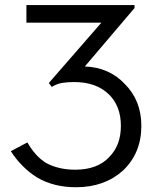

<svg xmlns="http://www.w3.org/2000/svg" viewBox="-20 -747 610 770"><path d="M128.9 -35.2Q66.4 -74.2 23.4 -140.6L89.8 -175.8Q121.1 -121.1 164.1 -93.8Q214.8 -66.4 281.2 -66.4Q371.1 -66.4 418 -117.2Q464.8 -164.1 464.8 -242.2Q464.8 -320.3 418 -367.2Q367.2 -418 277.3 -418Q250 -418 226.6 -414.1Q207 -410.2 187.5 -398.4L175.8 -414.1L386.7 -656.2H85.9V-726.6H519.5V-714.8L320.3 -480.5Q418 -476.6 480.5 -410.2Q546.9 -343.8 546.9 -242.2Q546.9 -132.8 472.7 -62.5Q398.4 3.9 285.2 3.9Q195.3 3.9 128.9 -35.2Z"/></svg>

Font: 和音 by 宁静之雨，公众号njzyshare
Style: Regular
Weight: 400
Designer: Steve Matteson
Foundry: Ascender Corporation
Version: Version 6.00;June 8, 2018;FontCreator 11.0.0.2388 32-bit